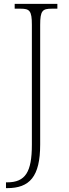

<svg xmlns="http://www.w3.org/2000/svg" viewBox="-20 -734 356 994"><path d="M11 240H17C133 240 188 181 188 14V-605C188 -679 200 -689 248 -689H277V-714H56V-689H86C133 -689 145 -679 145 -606V15C145 156 112 210 17 210H11Z"/></svg>

Font: Noto Serif Sinhala SemiCondensed ExtraLight
Style: Regular
Weight: 200
Width: 4
Designer: Jelle Bosma - Monotype Design Team
Foundry: Monotype Imaging Inc.
Version: Version 2.007